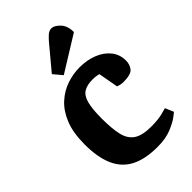

<svg xmlns="http://www.w3.org/2000/svg" viewBox="-226 -808 897 897"><g transform="rotate(-45 223.0 -359.5)"><path d="M428 -50Q428 -50 408 -34.5Q388 -19 350 -3.5Q312 12 258 12Q177 12 125.5 -14.5Q74 -41 49.5 -96.5Q25 -152 25 -237Q25 -314 46 -366Q67 -418 102 -449.5Q137 -481 179 -495Q221 -509 262 -509Q312 -509 352 -493Q392 -477 415.5 -447.5Q439 -418 439 -378Q439 -352 424.5 -333.5Q410 -315 359 -315Q347 -315 335.5 -318.5Q324 -322 324 -322L306 -421Q306 -421 294.5 -423.5Q283 -426 265 -426Q230 -426 208 -413Q186 -400 176.5 -365Q167 -330 167 -265Q167 -198 177 -156.5Q187 -115 216.5 -95.5Q246 -76 304 -76Q351 -76 380.5 -84Q410 -92 410 -92ZM149 -578 245 -693Q256 -706 269.5 -718.5Q283 -731 299 -731Q317 -731 339 -708.5Q361 -686 361 -644L185 -535Z"/></g></svg>

Font: Faustina VF Beta
Style: Regular
Weight: 400
Designer: Alfonso Garcia
Foundry: Omnibus-Type
Version: Version 1.006